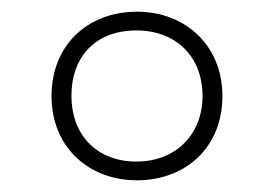

<svg xmlns="http://www.w3.org/2000/svg" viewBox="-20 -744 468 328"><path d="M214 -436C298 -436 360 -493 360 -580C360 -665 298 -724 214 -724C130 -724 68 -667 68 -580C68 -493 131 -436 214 -436ZM213 -468C144 -468 102 -515 102 -580C102 -648 144 -692 213 -692C280 -692 326 -648 326 -580C326 -515 281 -468 213 -468Z"/></svg>

Font: Noto Sans Sinhala UI ExtraLight
Style: Regular
Weight: 200
Designer: Jelle Bosma - Monotype Design Team
Foundry: Monotype Imaging Inc.
Version: Version 2.006